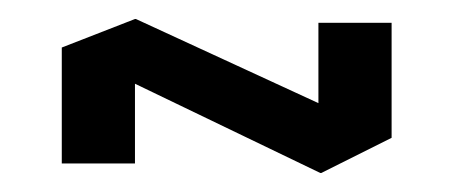

<svg xmlns="http://www.w3.org/2000/svg" viewBox="-20 -434 477 202"><path d="M45 -262V-383L122 -414V-262ZM315 -290V-410H392V-290ZM317 -252 45 -383V-384L122 -414H123L392 -290V-289L318 -252Z"/></svg>

Font: Foldit
Style: Regular
Weight: 400
Version: Version 1.003